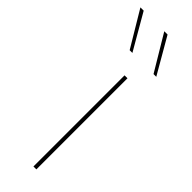

<svg xmlns="http://www.w3.org/2000/svg" viewBox="-309 -738 745 745"><g transform="rotate(45 64.0 -365.0)"><path d="M45 -583H30L-58 -730H-40ZM176 -583H161L73 -730H91ZM101 -500V0H85V-500Z"/></g></svg>

Font: Elaine Sans Thin
Style: Regular
Weight: 250
Designer: Wei Huang
Foundry: Wei Huang
Version: Version 2.001;December 24, 2019;FontCreator 12.0.0.2547 64-b